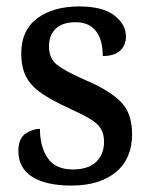

<svg xmlns="http://www.w3.org/2000/svg" viewBox="-20 -566 467 596"><path d="M202 10Q122 10 79.5 -17.5Q37 -45 37 -97Q37 -136 59 -151Q81 -166 104 -166Q104 -111 128 -75.5Q152 -40 206 -40Q254 -40 278.5 -63.5Q303 -87 303 -126Q303 -150 293 -166.5Q283 -183 258.5 -197.5Q234 -212 192 -231Q142 -254 109.5 -276Q77 -298 61.5 -327Q46 -356 46 -401Q46 -472 95.5 -509Q145 -546 226 -546Q299 -546 335 -518Q371 -490 371 -453Q371 -425 352.5 -408.5Q334 -392 299 -392Q299 -443 277.5 -470Q256 -497 215 -497Q173 -497 152.5 -476.5Q132 -456 132 -422Q132 -384 158 -364Q184 -344 246 -317Q319 -286 354.5 -250.5Q390 -215 390 -150Q390 -73 339.5 -31.5Q289 10 202 10Z"/></svg>

Font: Noto Serif Khmer SemiCondensed Medium
Style: Regular
Weight: 500
Width: 4
Designer: Danh Hong and the Monotype Design Team
Foundry: Monotype Imaging Inc.
Version: Version 2.004; ttfautohint (v1.8.4.7-5d5b)